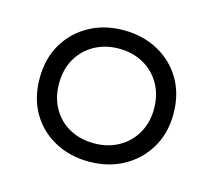

<svg xmlns="http://www.w3.org/2000/svg" viewBox="-66 -787 593 535"><g transform="rotate(15 231.0 -519.5)"><path d="M230 -330Q175 -330 131 -354Q87 -378 62.5 -420.5Q38 -463 38 -519Q38 -576 63 -618.5Q88 -661 131.5 -685Q175 -709 230 -709Q286 -709 330 -685Q374 -661 399 -618.5Q424 -576 424 -519Q424 -463 398.5 -420.5Q373 -378 329.5 -354Q286 -330 230 -330ZM231 -383Q270 -383 301 -400Q332 -417 350 -448Q368 -479 368 -519Q368 -560 350 -591Q332 -622 301 -639Q270 -656 231 -656Q191 -656 160 -638.5Q129 -621 111.5 -590.5Q94 -560 94 -519Q94 -479 111.5 -448Q129 -417 160 -400Q191 -383 231 -383Z"/></g></svg>

Font: REM Medium Light
Style: Regular
Weight: 300
Version: Version 1.005;gftools[0.9.28]